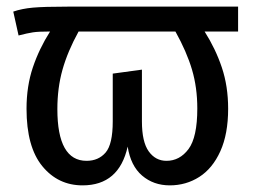

<svg xmlns="http://www.w3.org/2000/svg" viewBox="-20 -547 768 579"><path d="M698 -452H597Q630 -400 649 -343.5Q668 -287 668 -219Q668 -143 644.5 -91Q621 -39 581 -13.5Q541 12 492 12Q443 12 408.5 -17.5Q374 -47 365 -105Q339 12 229 12Q155 12 107.5 -46Q60 -104 60 -219Q60 -287 79 -343.5Q98 -400 131 -452Q96 -452 79.5 -449.5Q63 -447 36 -440L20 -512Q46 -521 79.5 -524Q113 -527 183 -527H698ZM575 -220Q575 -283 559 -337Q543 -391 509 -452H217Q184 -392 168.5 -337Q153 -282 153 -218Q153 -62 241 -62Q277 -62 298.5 -87Q320 -112 320 -181V-325L408 -337V-181Q408 -119 428.5 -90.5Q449 -62 482 -62Q522 -62 548.5 -97.5Q575 -133 575 -220Z"/></svg>

Font: FiraGOUPP
Style: Medium
Weight: 400
Designer: bBox Type
Foundry: bBox Type GmbH
Version: Version 1.001